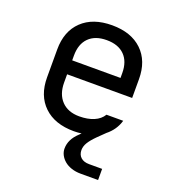

<svg xmlns="http://www.w3.org/2000/svg" viewBox="-138 -665 875 971"><g transform="rotate(20 300.0 -180.0)"><path d="M300 10Q197 10 138.5 -46Q80 -102 80 -200V-350Q80 -448 138.5 -504Q197 -560 300 -560Q403 -560 461.5 -504Q520 -448 520 -350V-249H170V-205Q170 -142 204.5 -106Q239 -70 300 -70Q345 -70 378 -84Q411 -98 427 -125H517Q502 -73 458 -38L419 0Q393 26 381 46Q369 66 369 86Q369 111 385 125.5Q401 140 430 140H500V200H406Q379 200 356.5 192.5Q334 185 318.5 172Q303 159 294.5 142.5Q286 126 286 108Q286 59 330 18L341 7Q322 10 300 10ZM430 -324V-350Q430 -412 396 -446Q362 -480 300 -480Q238 -480 204 -446Q170 -412 170 -350V-324Z"/></g></svg>

Font: JetBrainsMono NF
Style: Regular
Weight: 400
Monospace: yes
Designer: Philipp Nurullin, Konstantin Bulenkov
Foundry: JetBrains
Version: Version 1.0.2; ttfautohint (v1.8.3)